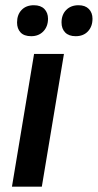

<svg xmlns="http://www.w3.org/2000/svg" viewBox="-20 -703 368 723"><path d="M25 0 108.3 -500H220.8L137.5 0ZM97.5 -566.7Q70.8 -566.7 57.5 -580.8Q44.2 -595 44.2 -618.3Q44.2 -647.5 61.2 -665.4Q78.3 -683.3 107.5 -683.3Q133.3 -683.3 147.1 -669.2Q160.8 -655 160.8 -632.5Q160.8 -603.3 143.3 -585Q125.8 -566.7 97.5 -566.7ZM265 -566.7Q239.2 -566.7 225.4 -580.8Q211.7 -595 211.7 -618.3Q211.7 -647.5 229.2 -665.4Q246.7 -683.3 275.8 -683.3Q300.8 -683.3 314.6 -669.2Q328.3 -655 328.3 -632.5Q328.3 -603.3 311.2 -585Q294.2 -566.7 265 -566.7Z"/></svg>

Font: Familjen Grotesk GF Medium
Style: Italic
Weight: 500
Designer: Anders Wikstroem, Jonas Baeckman, Matilda Gysing, Kristian Moeller
Foundry: Familjen STHML AB
Version: Version 2.000; Beta; Release 4; Build 6